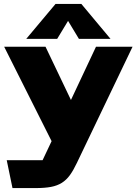

<svg xmlns="http://www.w3.org/2000/svg" viewBox="-20 -744 696 978"><path d="M43.6 214 14.3 72.1H196.9Q196.9 72.1 196.9 72.1Q196.9 72.1 196.9 72.1L242.8 -25L1.3 -505.8H211.9L341.4 -234.7L468.9 -505.8H655.1L371.4 86.3Q353.9 123.3 336.1 148Q318.3 172.6 295 187.3Q271.7 201.9 239.9 208Q208.1 214 162.7 214ZM113.8 -546.1 262.9 -724H394.3L542.9 -546.1H381.9L326.7 -637.6L271.3 -546.1Z"/></svg>

Font: Science Gothic
Style: Regular
Weight: 400
Designer: Thomas Phinney, Vassil Kateliev, Brandon Buerkle
Foundry: Font Detective LLC
Version: Version 1.018